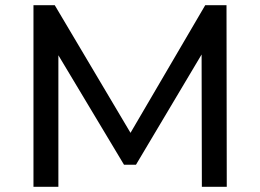

<svg xmlns="http://www.w3.org/2000/svg" viewBox="-20 -720 1003 740"><path d="M758 0H854L853 -700H771L483 -208L191 -700H109V0H205V-507L458 -85H504L757 -510Z"/></svg>

Font: ICO Headline
Style: Regular
Weight: 500
Designer: Julieta Ulanovsky
Foundry: Julieta Ulanovsky
Version: Version 7.200